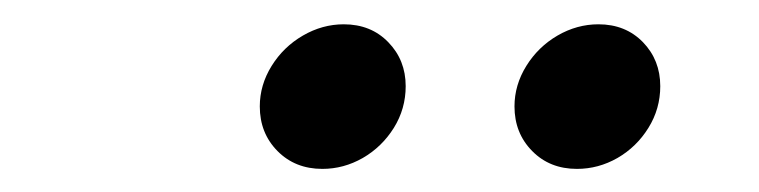

<svg xmlns="http://www.w3.org/2000/svg" viewBox="-20 -665 640 162"><path d="M322.3 -592.3Q322.3 -573.2 312.3 -557.1Q302.2 -541 286.1 -531.7Q270 -522.5 252 -522.5Q229 -522.5 214.1 -537.6Q199.2 -552.7 199.2 -575.2Q199.2 -593.3 209.2 -609.4Q219.2 -625.5 235.6 -635Q252 -644.5 270 -644.5Q293 -644.5 307.6 -629.4Q322.3 -614.3 322.3 -592.3ZM537.1 -592.3Q537.1 -573.2 527.1 -557.1Q517.1 -541 501 -531.7Q484.9 -522.5 466.8 -522.5Q443.8 -522.5 429 -537.6Q414.1 -552.7 414.1 -575.2Q414.1 -593.3 424.1 -609.4Q434.1 -625.5 450.4 -635Q466.8 -644.5 484.9 -644.5Q507.8 -644.5 522.5 -629.4Q537.1 -614.3 537.1 -592.3Z"/></svg>

Font: Courier Prime
Style: Italic
Weight: 400
Italic angle: -10°
Designer: Alan Dague-Greene
Foundry: Quote-Unquote Apps
Version: Version 3.018